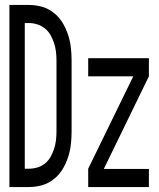

<svg xmlns="http://www.w3.org/2000/svg" viewBox="-20 -755 640 775"><path d="M96 0H18V-735H96Q123 -735 148.5 -728Q174 -721 196 -704Q218 -687 232 -664Q246 -641 254.5 -615.5Q263 -590 266 -563.5Q269 -537 269 -510V-225Q269 -198 266 -171.5Q263 -145 254.5 -119.5Q246 -94 232 -71Q218 -48 196 -31Q174 -14 148.5 -7Q123 0 96 0ZM80 -74H96Q114 -74 131 -79Q148 -84 162 -95.5Q176 -107 184.5 -122.5Q193 -138 198.5 -155Q204 -172 206 -189.5Q208 -207 208 -225V-510Q208 -528 206 -545.5Q204 -563 198.5 -580Q193 -597 184.5 -612.5Q176 -628 162 -639.5Q148 -651 131 -656.5Q114 -662 96 -662H80ZM581 0H336V-74L518 -447H336V-520H581V-447L399 -73H581Z"/></svg>

Font: Iosevka Extended
Style: Regular
Weight: 400
Width: 7
Monospace: yes
Designer: Belleve Invis
Foundry: Belleve Invis
Version: Version 32.5.0; ttfautohint (v1.8.4)